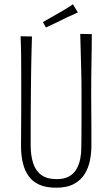

<svg xmlns="http://www.w3.org/2000/svg" viewBox="-20 -865 524 895"><path d="M242 10Q195 10 163.5 -4Q132 -18 113.5 -44Q95 -70 86.5 -105.5Q78 -141 78 -184Q78 -219 78.5 -263.5Q79 -308 79 -353Q79 -398 79 -432Q79 -477 79 -520Q79 -563 78.5 -606.5Q78 -650 76 -696L129 -695Q128 -662 127 -625.5Q126 -589 125.5 -553Q125 -517 124.5 -484.5Q124 -452 124 -426Q124 -397 123.5 -362.5Q123 -328 123 -293.5Q123 -259 123 -231Q123 -203 123 -188Q123 -140 134.5 -104.5Q146 -69 172.5 -49.5Q199 -30 244 -30Q280 -30 302.5 -43Q325 -56 337 -77.5Q349 -99 354 -124.5Q359 -150 359 -175Q359 -185 359.5 -221Q360 -257 360 -310Q360 -363 360 -424Q360 -488 358.5 -540.5Q357 -593 356 -634.5Q355 -676 354 -707L408 -706Q408 -673 407.5 -642.5Q407 -612 406.5 -580Q406 -548 405.5 -510Q405 -472 405 -422Q406 -337 406 -273Q406 -209 406 -185Q406 -153 399.5 -118.5Q393 -84 375.5 -55Q358 -26 325.5 -8Q293 10 242 10ZM194 -737 180 -762Q195 -771 213 -781Q231 -791 250 -802Q262 -809 274 -816Q286 -823 298 -830.5Q310 -838 320 -845L343 -807Q331 -801 318 -795.5Q305 -790 292 -784Q279 -778 266 -771Q254 -765 241.5 -759Q229 -753 217 -747.5Q205 -742 194 -737Z"/></svg>

Font: Truculenta ExtraLight
Style: Regular
Weight: 250
Version: Version 1.002